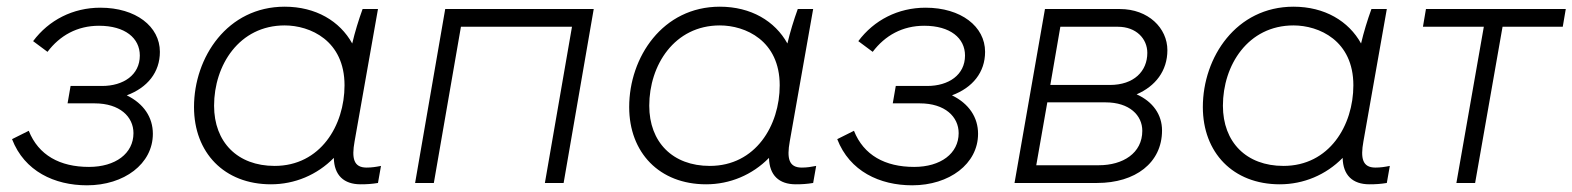

<svg xmlns="http://www.w3.org/2000/svg" viewBox="-20 -547 4701 574"><path d="M240 7C351 7 437 -57 437 -147C437 -196 410 -237 359 -262C421 -285 458 -331 458 -392C458 -468 386 -524 280 -524C198 -524 126 -487 79 -424L122 -392C159 -441 211 -470 276 -470C354 -470 398 -433 398 -381C398 -323 349 -290 285 -290H191L182 -238H263C338 -238 379 -198 379 -149C379 -88 325 -48 246 -48C159 -48 95 -83 66 -156L16 -131C53 -35 143 7 240 7Z M1058 4C1077 4 1092 3 1110 0L1119 -51C1104 -48 1091 -46 1076 -46C1037 -46 1031 -74 1040 -124L1110 -520H1064C1052 -487 1041 -451 1033 -417C996 -484 924 -527 831 -527C660 -527 560 -376 560 -227C560 -91 650 4 790 4C861 4 928 -24 978 -75C979 -23 1008 4 1058 4ZM831 -471C907 -471 1010 -426 1010 -292C1010 -172 938 -51 801 -51C690 -51 620 -122 620 -231C620 -352 695 -471 831 -471Z M1221 0H1277L1358 -467H1690L1609 0H1665L1755 -520H1311Z M2359 4C2378 4 2393 3 2411 0L2420 -51C2405 -48 2392 -46 2377 -46C2338 -46 2332 -74 2341 -124L2411 -520H2365C2353 -487 2342 -451 2334 -417C2297 -484 2225 -527 2132 -527C1961 -527 1861 -376 1861 -227C1861 -91 1951 4 2091 4C2162 4 2229 -24 2279 -75C2280 -23 2309 4 2359 4ZM2132 -471C2208 -471 2311 -426 2311 -292C2311 -172 2239 -51 2102 -51C1991 -51 1921 -122 1921 -231C1921 -352 1996 -471 2132 -471Z M2707 7C2818 7 2904 -57 2904 -147C2904 -196 2877 -237 2826 -262C2888 -285 2925 -331 2925 -392C2925 -468 2853 -524 2747 -524C2665 -524 2593 -487 2546 -424L2589 -392C2626 -441 2678 -470 2743 -470C2821 -470 2865 -433 2865 -381C2865 -323 2816 -290 2752 -290H2658L2649 -238H2730C2805 -238 2846 -198 2846 -149C2846 -88 2792 -48 2713 -48C2626 -48 2562 -83 2533 -156L2483 -131C2520 -35 2610 7 2707 7Z M3013 0H3260C3374 0 3454 -60 3454 -157C3454 -204 3427 -243 3378 -265C3434 -289 3470 -335 3470 -397C3470 -463 3413 -520 3328 -520H3104ZM3078 -53 3111 -241H3285C3357 -241 3395 -202 3395 -156C3395 -89 3337 -53 3265 -53ZM3120 -293 3150 -467H3322C3377 -467 3410 -431 3410 -389C3410 -334 3370 -293 3298 -293Z M4074 4C4093 4 4108 3 4126 0L4135 -51C4120 -48 4107 -46 4092 -46C4053 -46 4047 -74 4056 -124L4126 -520H4080C4068 -487 4057 -451 4049 -417C4012 -484 3940 -527 3847 -527C3676 -527 3576 -376 3576 -227C3576 -91 3666 4 3806 4C3877 4 3944 -24 3994 -75C3995 -23 4024 4 4074 4ZM3847 -471C3923 -471 4026 -426 4026 -292C4026 -172 3954 -51 3817 -51C3706 -51 3636 -122 3636 -231C3636 -352 3711 -471 3847 -471Z M4234 -467H4416L4334 0H4390L4472 -467H4652L4661 -520H4243Z"/></svg>

Font: Fixel Display Light
Style: Italic
Weight: 300
Italic angle: -10°
Designer: AlfaBravo + MacPaw
Foundry: Kyrylo Tkachov, Marchela Mozhyna, Serhii Makarenko, Maria Weinstein, Zakhar Kryvoshyya
Version: Version 1.210;Glyphs 3.2 (3217)